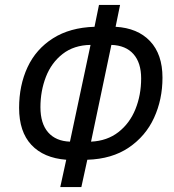

<svg xmlns="http://www.w3.org/2000/svg" viewBox="-20 -744 702 774"><path d="M247 -100Q156 -107 106.5 -160Q57 -213 57 -309Q57 -400 91 -473Q125 -546 193.5 -589.5Q262 -633 361 -636L379 -724H464L446 -636Q535 -631 585 -578Q635 -525 635 -431Q635 -343 601 -269Q567 -195 499 -149Q431 -103 332 -100L308 10H223ZM345 -563Q278 -562 232.5 -526.5Q187 -491 165 -434Q143 -377 143 -312Q143 -246 174 -210.5Q205 -175 262 -173ZM549 -428Q549 -491 518 -526Q487 -561 429 -563L347 -173Q412 -176 457.5 -211.5Q503 -247 526 -304Q549 -361 549 -428Z"/></svg>

Font: Noto Sans UI Narrow
Style: Italic
Weight: 400
Width: 4
Italic angle: -12°
Designer: Monotype Design Team
Foundry: Monotype Imaging Inc.
Version: Version 1.001